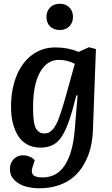

<svg xmlns="http://www.w3.org/2000/svg" viewBox="-20 -779 602 1029"><path d="M229 -688Q229 -719.2 248.5 -739Q268.1 -758.8 300.8 -758.8Q332 -758.8 351.6 -739.3Q371.1 -719.7 371.1 -689Q371.1 -657.2 351.6 -637.7Q332 -618.2 300.8 -618.2Q268.1 -618.2 248.5 -637.2Q229 -656.2 229 -688ZM396 -267.1 389.2 -268.1 368.2 -189Q336.4 -76.7 300 -32.2Q263.7 12.2 196.8 12.2Q156.2 12.2 125.5 -4.9Q94.7 -22 76.2 -52.5Q57.6 -83 48.3 -121.6Q39.1 -160.2 39.1 -206.1Q39.1 -298.8 68.1 -371.3Q97.2 -443.8 151.6 -484.4Q206.1 -524.9 276.9 -524.9Q343.8 -524.9 401.9 -501L457 -525.9L494.1 -516.1L478 -81.1Q476.1 -30.8 465.1 13.9Q454.1 58.6 431.6 98.6Q409.2 138.7 376.7 167.5Q344.2 196.3 296.9 213.1Q249.5 230 191.9 230Q151.4 230 116.7 220.2Q82 210.4 57.6 186.5Q33.2 162.6 33.2 127.9Q33.2 94.7 53 74Q72.8 53.2 104 53.2Q120.6 53.2 138.9 60.8Q157.2 68.4 166 80.1L157.2 107.9Q144.5 140.6 156.2 156.2Q168 171.9 208 171.9Q284.2 171.9 326.7 107.7Q369.1 43.5 379.9 -76.2ZM216.8 -64Q225.6 -64 233.4 -65.7Q241.2 -67.4 248.3 -72.8Q255.4 -78.1 261.2 -83.5Q267.1 -88.9 273.7 -100.1Q280.3 -111.3 285.2 -120.8Q290 -130.4 296.4 -148.2Q302.7 -166 307.6 -180.2Q312.5 -194.3 319.8 -219.2Q327.1 -244.1 332.8 -263.7Q338.4 -283.2 347.2 -315.9L380.9 -437Q341.3 -458 294.9 -458Q249.5 -458 217.8 -423.8Q186 -389.6 171.6 -334.2Q157.2 -278.8 157.2 -207Q157.2 -180.7 158 -164.3Q158.7 -147.9 161.9 -126.7Q165 -105.5 171.1 -93.3Q177.2 -81.1 188.7 -72.5Q200.2 -64 216.8 -64Z"/></svg>

Font: Literata Book SemiBold
Style: Italic
Weight: 600
Italic angle: -3°
Designer: Latin by Veronika Burian and Jose Scaglione. Greek by Irene Vlachou. Cyrillic by Vera Evstafieva
Foundry: TypeTogether
Version: Version 1.003;PS 001.003;hotconv 1.0.88;makeotf.lib2.5.64775